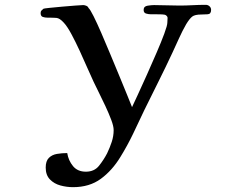

<svg xmlns="http://www.w3.org/2000/svg" viewBox="-20 -757 1040 794"><path d="M853 -716Q853 -699 839 -698Q825 -697 813 -697Q786 -697 775 -688.5Q764 -680 750 -657Q734 -629 720.5 -599Q707 -569 693 -539Q665 -479 635.5 -420Q606 -361 577 -302Q554 -253 530.5 -204Q507 -155 478 -108Q444 -52 397 -17.5Q350 17 282 17Q256 17 230 10Q204 3 186.5 -15Q169 -33 169 -64Q169 -91 182 -104Q195 -117 215.5 -120.5Q236 -124 258 -124Q263 -93 282 -70Q301 -47 335 -47Q370 -47 389.5 -71.5Q409 -96 423 -123Q434 -146 442 -170Q450 -194 450 -219Q450 -235 440 -261.5Q430 -288 416 -318Q402 -348 388.5 -375Q375 -402 367 -419Q357 -440 342 -474.5Q327 -509 309.5 -547Q292 -585 275 -616.5Q258 -648 244 -663Q227 -682 213 -683Q199 -684 176 -684Q166 -684 157 -687Q148 -690 148 -703Q148 -710 151.5 -713.5Q155 -717 160 -721Q162 -722 185 -724.5Q208 -727 237.5 -729.5Q267 -732 292 -734Q317 -736 324 -736Q330 -736 337 -733Q344 -730 346 -724Q353 -718 367 -690Q381 -662 399 -620.5Q417 -579 436.5 -532Q456 -485 474.5 -440.5Q493 -396 506.5 -362.5Q520 -329 526 -314Q533 -329 550 -365.5Q567 -402 587.5 -448Q608 -494 627.5 -539Q647 -584 659.5 -618Q672 -652 672 -663Q672 -668 672.5 -673Q673 -678 673 -683Q673 -689 666 -694Q662 -697 649.5 -697.5Q637 -698 623.5 -698Q610 -698 603 -698Q594 -698 584 -701Q574 -704 574 -716Q574 -731 590.5 -733.5Q607 -736 617 -736Q643 -736 669.5 -735Q696 -734 722 -734Q749 -734 776 -735.5Q803 -737 831 -737Q840 -737 846.5 -731Q853 -725 853 -716Z"/></svg>

Font: Kaisei Tokumin Medium
Style: Regular
Weight: 500
Designer: Font-Kai, 金井和夫
Foundry: KAZUO KANAI
Version: Version 5.003